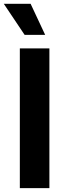

<svg xmlns="http://www.w3.org/2000/svg" viewBox="-40 -979 341 999"><path d="M217 -727.3V0H63.2V-727.3ZM195 -797.6H88.1L-20.2 -959.2H119.3Z"/></svg>

Font: Inter UI
Style: Bold
Weight: 700
Designer: Rasmus Andersson
Foundry: rsms
Version: 3.2;8d6f07862